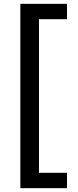

<svg xmlns="http://www.w3.org/2000/svg" viewBox="-20 -813 405 1000"><path d="M86 167V-793H329V-713H183V87H329V167Z"/></svg>

Font: Mona Sans Medium
Style: Regular
Weight: 500
Designer: Deni Anggara
Foundry: GitHub
Version: Version 2.000;Glyphs 3.2.3 (3260)